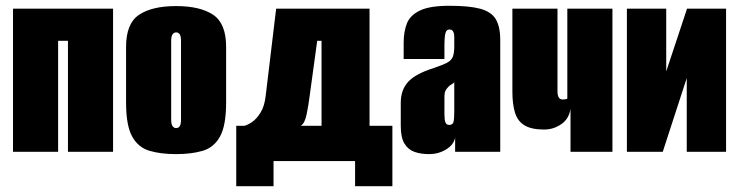

<svg xmlns="http://www.w3.org/2000/svg" viewBox="-20 -525 2556 664"><path d="M25 0V-495H371V0H215V-384H181V0Z M589 8Q536 8 497 -3.5Q458 -15 437 -53Q416 -91 416 -170V-363Q416 -444 461 -474Q506 -504 589 -504Q672 -504 717 -474Q762 -444 762 -363V-171Q762 -91 741 -53Q720 -15 681 -3.5Q642 8 589 8ZM589 -82Q597 -82 601.5 -88.5Q606 -95 606 -112V-383Q606 -400 601.5 -406.5Q597 -413 589 -413Q582 -413 577 -406.5Q572 -400 572 -383V-112Q572 -95 577 -88.5Q582 -82 589 -82Z M797 119V-90H825Q835 -92 851 -102.5Q867 -113 881 -135.5Q895 -158 899 -195L935 -495H1258V-90H1337V119H1208V32H926V119ZM1020 -90H1092V-384H1077L1051 -194Q1047 -162 1040.5 -130Q1034 -98 1020 -90Z M1464 8Q1436 8 1414 0.5Q1392 -7 1379 -28Q1366 -49 1366 -89V-170Q1366 -214 1391.5 -242Q1417 -270 1481 -290Q1510 -300 1525 -307.5Q1540 -315 1545.5 -327.5Q1551 -340 1551 -365V-397Q1551 -405 1549.5 -410.5Q1548 -416 1544.5 -419.5Q1541 -423 1534 -423Q1524 -423 1520.5 -410.5Q1517 -398 1517 -363V-321H1376V-378Q1376 -415 1387 -443.5Q1398 -472 1432 -488.5Q1466 -505 1534 -505Q1602 -505 1640 -495Q1678 -485 1694 -459.5Q1710 -434 1710 -386V0H1554V-49Q1549 -24 1522.5 -8Q1496 8 1464 8ZM1534 -93Q1546 -93 1548.5 -104Q1551 -115 1551 -140V-241Q1549 -237 1542 -233.5Q1535 -230 1530 -224Q1523 -217 1520 -210Q1517 -203 1517 -190V-129Q1517 -120 1518 -111.5Q1519 -103 1522.5 -98Q1526 -93 1534 -93Z M1953 0V-149Q1948 -114 1921 -95.5Q1894 -77 1862 -77Q1818 -77 1794 -91.5Q1770 -106 1761 -135.5Q1752 -165 1752 -208V-495H1908V-209Q1908 -195 1912.5 -188Q1917 -181 1925 -181Q1929 -181 1934 -181.5Q1939 -182 1942 -184V-495H2098V0Z M2148 0V-495H2284V-278L2356 -495H2491V0H2355V-255Q2334 -191 2313.5 -127.5Q2293 -64 2272 0Z"/></svg>

Font: Alumni Sans Black
Style: Regular
Weight: 900
Designer: Robert E. Leuschke
Foundry: Robert E. Leuschke
Version: Version 1.018